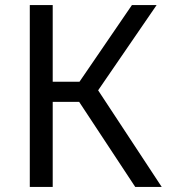

<svg xmlns="http://www.w3.org/2000/svg" viewBox="-20 -734 665 754"><path d="M511 0 273 -361V-385L498 -714H595L359 -370V-389L615 0ZM97 0V-714H187V0ZM167 -334V-413H331V-334Z"/></svg>

Font: Noto Sans Ambassadori
Style: Regular
Weight: 400
Designer: Monotype Design Team
Foundry: Monotype Imaging Inc.
Version: Version 2.013